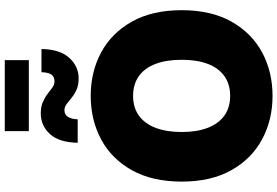

<svg xmlns="http://www.w3.org/2000/svg" viewBox="-196 -937 1144 792"><g transform="rotate(-90 376.0 -541.0)"><path d="M376.5 11.2Q277.3 11.2 197 -32Q116.7 -75.2 69.8 -158.9Q22.9 -242.7 22.9 -363.3Q22.9 -484.9 69.8 -568.8Q116.7 -652.8 197 -695.8Q277.3 -738.8 376.5 -738.8Q475.6 -738.8 555.7 -695.8Q635.7 -652.8 682.9 -568.8Q730 -484.9 730 -363.3Q730 -242.2 682.9 -158.4Q635.7 -74.7 555.7 -31.7Q475.6 11.2 376.5 11.2ZM376.5 -163.6Q424.3 -163.6 457.8 -187.3Q491.2 -210.9 508.3 -255.6Q525.4 -300.3 525.4 -363.3Q525.4 -426.8 508.3 -471.7Q491.2 -516.6 457.8 -540.3Q424.3 -564 376.5 -564Q328.6 -564 295.4 -540.3Q262.2 -516.6 244.9 -471.7Q227.5 -426.8 227.5 -363.3Q227.5 -300.3 244.9 -255.6Q262.2 -210.9 295.4 -187.3Q328.6 -163.6 376.5 -163.6ZM448.7 -788.6Q420.9 -788.6 401.6 -797.4Q382.3 -806.2 368.4 -817.9Q354.5 -829.6 342.5 -838.4Q330.6 -847.2 316.9 -847.2Q299.8 -847.2 290.3 -833.3Q280.8 -819.3 279.8 -792.5H183.1Q184.6 -869.6 219.2 -907.2Q253.9 -944.8 304.2 -944.8Q331.5 -944.8 351.1 -936.3Q370.6 -927.7 385 -916.5Q399.4 -905.3 411.4 -896.7Q423.3 -888.2 436 -888.2Q456.5 -888.2 465.1 -902.1Q473.6 -916 474.1 -941.9H569.8Q568.8 -866.7 533.7 -827.6Q498.5 -788.6 448.7 -788.6ZM523.9 -1093.3V-994.1H231V-1093.3Z"/></g></svg>

Font: Inter 28pt Black
Style: Regular
Weight: 900
Designer: Rasmus Andersson
Foundry: rsms
Version: Version 4.001;git-66647c0bb